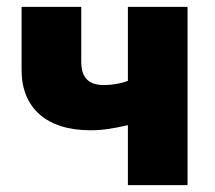

<svg xmlns="http://www.w3.org/2000/svg" viewBox="-20 -540 626 560"><path d="M353 0H527V-520H353V-304C331 -296 307 -292 283 -292C236 -292 217 -316 217 -360V-520H43V-335C43 -227 114 -160 244 -160C281 -160 314 -166 353 -175Z"/></svg>

Font: Fixel Display ExtraBold
Style: Regular
Weight: 800
Designer: AlfaBravo + MacPaw
Foundry: Kyrylo Tkachov, Marchela Mozhyna, Serhii Makarenko, Maria Weinstein, Zakhar Kryvoshyya
Version: Version 1.211